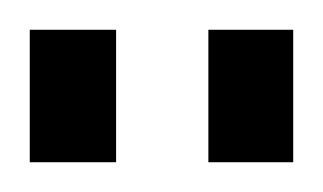

<svg xmlns="http://www.w3.org/2000/svg" viewBox="-20 -744 217 129"><path d="M0 -635V-724H58V-635ZM120 -635V-724H177V-635Z"/></svg>

Font: Archivo ExtraCondensed
Style: Regular
Weight: 400
Width: 2
Designer: Hector Gatti
Foundry: Omnibus-Type
Version: Version 2.001